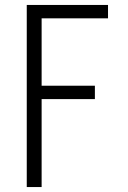

<svg xmlns="http://www.w3.org/2000/svg" viewBox="-20 -755 515 775"><path d="M88 0V-735H416V-681H148V-409H363V-355H148V0Z"/></svg>

Font: Iosevka QP Light
Style: Regular
Weight: 300
Designer: Belleve Invis
Foundry: Belleve Invis
Version: Version 20.0.0; ttfautohint (v1.8.4)